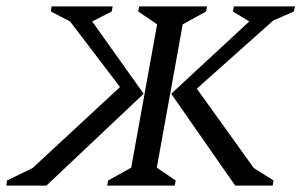

<svg xmlns="http://www.w3.org/2000/svg" viewBox="-35 -580 958 600"><path d="M300 0 303 -16 375 -56 456 -504 397 -544 400 -560H612L609 -544L536 -504L455 -56L514 -16L511 0ZM700 0 500 -287 744 -513 693 -544 696 -560H887L883 -544L819 -516L580 -303L758 -55L820 -16L817 0ZM110 0H-15L-13 -16L67 -55L340 -308L184 -513L124 -544L126 -560H317L314 -544L253 -513L414 -287Z"/></svg>

Font: Spectral SC
Style: Italic
Weight: 400
Italic angle: -10°
Designer: Jean-Baptiste Levee
Foundry: Production Type
Version: Version 2.001